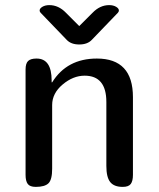

<svg xmlns="http://www.w3.org/2000/svg" viewBox="-20 -731 620 751"><path d="M290 -629 342 -681Q371 -711 407 -711Q423 -711 434 -704.5Q445 -698 445 -690Q445 -685 441 -681L339 -575Q322 -557 290 -557Q258 -557 241 -575L139 -681Q135 -685 135 -690Q135 -698 146 -704.5Q157 -711 173 -711Q209 -711 238 -681ZM80 -459Q80 -483 90 -492.5Q100 -502 123 -502Q182 -502 182 -416V-409H184Q242 -502 359 -502Q500 -502 500 -351V-47Q500 -23 491.5 -11.5Q483 0 460 0Q426 0 411 -19Q396 -38 396 -82V-332Q396 -435 311 -435Q266 -435 225 -400.5Q184 -366 184 -320V-71Q184 -28 169.5 -14Q155 0 120 0Q97 0 88.5 -11.5Q80 -23 80 -47Z"/></svg>

Font: Marmelad
Style: Regular
Weight: 400
Designer: Manvel Shmavonyan
Foundry: Cyreal
Version: Version 1.001;PS 001.001;hotconv 1.0.88;makeotf.lib2.5.64775